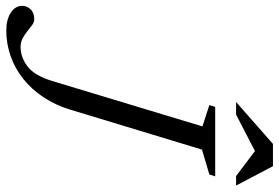

<svg xmlns="http://www.w3.org/2000/svg" viewBox="-206 -736 908 625"><g transform="rotate(90 248.5 -424.0)"><path d="M294 -200Q279 -150 253 -111Q227 -72 193 -45Q159 -18 119 -4Q79 10 35.5 10Q0.5 10 -22 -4.5Q-44.5 -19 -44.5 -42Q-44.5 -57 -33.2 -69Q-22 -81 -0.5 -81Q8.5 -81 17.8 -74.2Q27 -67.5 37.8 -58.8Q48.5 -50 61.2 -43.2Q74 -36.5 89.5 -36.5Q122 -36.5 152 -58.5Q182 -80.5 200 -139L348 -628.5L278.5 -651L284.5 -670H510.5L504.5 -651L423.5 -627ZM268.5 -738 405 -858H477.5L540.5 -738H509.5L423.5 -803H435L309.5 -738Z"/></g></svg>

Font: Newsreader 18pt
Style: Italic
Weight: 400
Italic angle: -17°
Version: Version 1.003